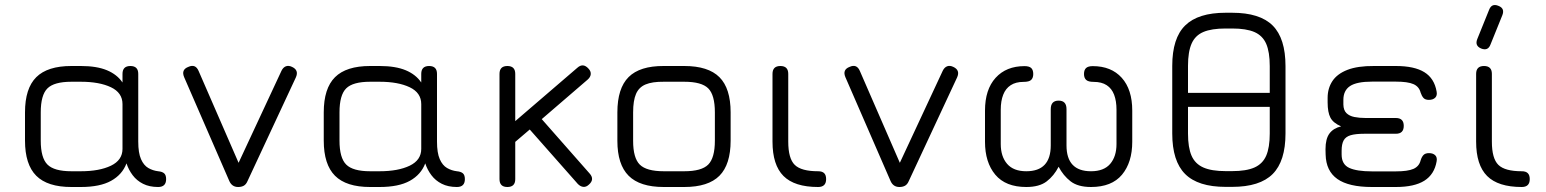

<svg xmlns="http://www.w3.org/2000/svg" viewBox="-20 -748 6186 768"><path d="M80 -185.5V-298.5Q80 -394.5 125 -439.2Q170 -484 265.5 -484H303.5Q367 -484 407.8 -467Q448.5 -450 470 -418V-452.5Q470 -484 501.5 -484Q533 -484 533 -452.5V-181.5Q533 -136.5 544 -111.5Q555 -86.5 573.2 -76Q591.5 -65.5 612.5 -63Q629 -61.5 636.8 -54.5Q644.5 -47.5 644.5 -31.5Q644.5 0 612.5 0Q577.5 0 552.2 -12.8Q527 -25.5 510.8 -47Q494.5 -68.5 486 -94.5Q469 -49.5 424.5 -24.8Q380 0 303.5 0H265.5Q170 0 125 -45Q80 -90 80 -185.5ZM143 -185.5Q143 -116.5 169.8 -89.8Q196.5 -63 265.5 -63H303.5Q377.5 -63 423.8 -85.2Q470 -107.5 470 -152.5V-331.5Q470 -377 423.8 -399Q377.5 -421 303.5 -421H265.5Q196.5 -421 169.8 -394.5Q143 -368 143 -298.5Z M970 -23.5Q964.5 -10.5 955.2 -5.2Q946 0 932.5 0Q907.5 0 897 -24.5L716.5 -439.5Q704 -469.5 733.5 -480.5Q762 -493.5 774.5 -464L951 -58.5H916.5L1106 -465Q1112.5 -478.5 1123.5 -482.8Q1134.5 -487 1148 -480.5Q1176.5 -467.5 1163.5 -438.5Z M1275 -185.5V-298.5Q1275 -394.5 1320 -439.2Q1365 -484 1460.5 -484H1498.5Q1562 -484 1602.8 -467Q1643.5 -450 1665 -418V-452.5Q1665 -484 1696.5 -484Q1728 -484 1728 -452.5V-181.5Q1728 -136.5 1739 -111.5Q1750 -86.5 1768.2 -76Q1786.5 -65.5 1807.5 -63Q1824 -61.5 1831.8 -54.5Q1839.5 -47.5 1839.5 -31.5Q1839.5 0 1807.5 0Q1772.5 0 1747.2 -12.8Q1722 -25.5 1705.8 -47Q1689.5 -68.5 1681 -94.5Q1664 -49.5 1619.5 -24.8Q1575 0 1498.5 0H1460.5Q1365 0 1320 -45Q1275 -90 1275 -185.5ZM1338 -185.5Q1338 -116.5 1364.8 -89.8Q1391.5 -63 1460.5 -63H1498.5Q1572.5 -63 1618.8 -85.2Q1665 -107.5 1665 -152.5V-331.5Q1665 -377 1618.8 -399Q1572.5 -421 1498.5 -421H1460.5Q1391.5 -421 1364.8 -394.5Q1338 -368 1338 -298.5Z M2009.5 0Q1978 0 1978 -31.5V-452.5Q1978 -484 2009.5 -484Q2041 -484 2041 -452.5V-263.5L2289.5 -477Q2312.5 -497.5 2334 -473.5Q2344 -463 2343 -451.2Q2342 -439.5 2330.5 -429.5L2147 -271.5L2338.5 -54Q2359.5 -30.5 2335.5 -9.5Q2325 0.5 2313.5 -0.5Q2302 -1.5 2291.5 -12L2099 -230L2041 -180.5V-31.5Q2041 0 2009.5 0Z M2635 0Q2539.5 0 2494.5 -45Q2449.5 -90 2449.5 -184.5V-298.5Q2449.5 -395 2494.5 -439.8Q2539.5 -484.5 2635 -484H2717Q2813 -484 2857.8 -439.2Q2902.5 -394.5 2902.5 -298.5V-185.5Q2902.5 -90 2857.8 -45Q2813 0 2717 0ZM2512.5 -184.5Q2512.5 -116 2539.2 -89.5Q2566 -63 2635 -63H2717Q2786.5 -63 2813 -89.8Q2839.5 -116.5 2839.5 -185.5V-298.5Q2839.5 -368 2813 -394.5Q2786.5 -421 2717 -421H2635Q2589 -421.5 2562.2 -410.2Q2535.5 -399 2524 -372.2Q2512.5 -345.5 2512.5 -298.5Z M3252.5 0Q3158 0 3114 -44Q3070 -88 3070 -181.5V-452.5Q3070 -484 3101.5 -484Q3133 -484 3133 -452.5V-181.5Q3133 -114 3159 -88.5Q3185 -63 3252.5 -63Q3269 -63 3276.8 -55.2Q3284.5 -47.5 3284.5 -31.5Q3284.5 0 3252.5 0Z M3615 -23.5Q3609.5 -10.5 3600.2 -5.2Q3591 0 3577.5 0Q3552.5 0 3542 -24.5L3361.5 -439.5Q3349 -469.5 3378.5 -480.5Q3407 -493.5 3419.5 -464L3596 -58.5H3561.5L3751 -465Q3757.5 -478.5 3768.5 -482.8Q3779.5 -487 3793 -480.5Q3821.5 -467.5 3808.5 -438.5Z M3920 -181V-305.5Q3920 -390 3962.5 -436.8Q4005 -483.5 4078 -483.5Q4097 -483.5 4105 -475.8Q4113 -468 4113 -452Q4113 -436.5 4104.8 -428.5Q4096.5 -420.5 4074.5 -420.5Q4043 -420.5 4022.8 -407.2Q4002.5 -394 3992.8 -369Q3983 -344 3983 -309V-172Q3983 -122 4008.5 -92.5Q4034 -63 4085 -63Q4183 -63 4183 -166.5V-311.5Q4183 -345.5 4214.5 -345.5Q4246 -345.5 4246 -311.5V-166.5Q4246 -63 4344 -63Q4395.5 -63 4420.8 -92.5Q4446 -122 4446 -172V-309Q4446 -344 4436.5 -369Q4427 -394 4406.8 -407.2Q4386.5 -420.5 4354.5 -420.5Q4333 -420.5 4324.5 -428.5Q4316 -436.5 4316 -452Q4316 -468 4324.2 -475.8Q4332.5 -483.5 4351 -483.5Q4425 -483.5 4467 -436.8Q4509 -390 4509 -305.5V-181Q4509 -98.5 4468 -49.2Q4427 0 4344 0Q4291.5 0 4262.2 -22.8Q4233 -45.5 4214.5 -81Q4196 -45 4166.8 -22.5Q4137.5 0 4085 0Q4002.5 0 3961.2 -49.2Q3920 -98.5 3920 -181Z M4882.5 -0.5Q4772 -0.5 4720.5 -52Q4669 -103.5 4669 -214V-484.5Q4669 -595.5 4720.8 -646.2Q4772.5 -697 4882.5 -697H4908.5Q5019.5 -697 5070.8 -645.8Q5122 -594.5 5122 -483.5V-214Q5122 -103.5 5070.8 -52Q5019.5 -0.5 4908.5 -0.5ZM4882.5 -63.5H4908.5Q4965 -63.5 4997.8 -78Q5030.5 -92.5 5044.8 -125.2Q5059 -158 5059 -214V-483.5Q5059 -540 5044.8 -572.8Q5030.5 -605.5 4997.8 -619.8Q4965 -634 4908.5 -634H4882.5Q4826.5 -634 4793.8 -620.2Q4761 -606.5 4746.5 -573.8Q4732 -541 4732 -484.5V-214Q4732 -158 4746.2 -125.2Q4760.5 -92.5 4793.5 -78Q4826.5 -63.5 4882.5 -63.5ZM4710 -320.5V-376.5H5088.5V-320.5Z M5467.5 0Q5375 0 5329.5 -32Q5284 -64 5282.5 -130L5282 -151Q5282 -193 5298 -214.2Q5314 -235.5 5344.5 -242.5Q5313 -256 5301.8 -277.2Q5290.5 -298.5 5290.5 -338.5V-356.5Q5290.5 -394.5 5309.5 -423.5Q5328.5 -452.5 5369.5 -468.5Q5410.5 -484.5 5476.5 -484H5563.5Q5637.5 -484 5677.5 -459.2Q5717.5 -434.5 5726.5 -381.5Q5729.5 -366 5720.8 -357.2Q5712 -348.5 5695.5 -348.5Q5681 -348.5 5674 -356.2Q5667 -364 5662.5 -377.5Q5656.5 -401.5 5633.8 -411.5Q5611 -421.5 5563.5 -421.5H5468Q5407 -421.5 5380.2 -403.8Q5353.5 -386 5353.5 -348.5V-330Q5354 -307 5365.8 -295.5Q5377.5 -284 5397.5 -280Q5417.5 -276 5442.5 -276H5563.5Q5595 -276 5595 -244.5Q5595 -213 5563.5 -213H5438.5Q5402 -213 5382.2 -207Q5362.5 -201 5354.5 -186.2Q5346.5 -171.5 5346.5 -145V-130Q5346.5 -90.5 5376.8 -76.5Q5407 -62.5 5467.5 -62.5H5563.5Q5611 -62.5 5633.8 -72.5Q5656.5 -82.5 5662.5 -106.5Q5667 -121 5674.2 -128.2Q5681.5 -135.5 5696 -135.5Q5712 -135.5 5720.8 -127Q5729.5 -118.5 5726.5 -102.5Q5717.5 -50.5 5677.5 -25.2Q5637.5 0 5563.5 0Z M5904.5 -554Q5878.5 -565 5889 -591.5L5936.5 -709Q5947 -736 5974 -724.5Q6000 -714.5 5989.5 -687.5L5942 -570Q5932 -543 5904.5 -554ZM6067 0Q5972.5 0 5928.5 -44Q5884.5 -88 5884.5 -181.5V-452.5Q5884.5 -484 5916 -484Q5947.5 -484 5947.5 -452.5V-181.5Q5947.5 -114 5973.5 -88.5Q5999.5 -63 6067 -63Q6083.5 -63 6091.2 -55.2Q6099 -47.5 6099 -31.5Q6099 0 6067 0Z"/></svg>

Font: Jura Light Medium
Style: Regular
Weight: 500
Version: Version 5.106